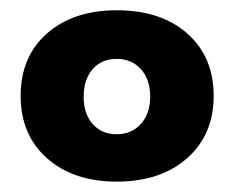

<svg xmlns="http://www.w3.org/2000/svg" viewBox="-20 -806 454 372"><path d="M394 -620.1Q394 -544.9 342.5 -499.5Q291 -454.1 206.1 -454.1Q122.1 -454.1 71 -499.5Q20 -544.9 20 -620.1Q20 -696.3 71 -741.2Q122.1 -786.1 206.1 -786.1Q292 -786.1 343 -741Q394 -695.8 394 -620.1ZM142.1 -618.2Q142.1 -585.9 159.4 -565.9Q176.8 -545.9 206.1 -545.9Q234.9 -545.9 252.9 -565.9Q271 -585.9 271 -618.2Q271 -652.3 252.9 -672.1Q234.9 -691.9 206.1 -691.9Q176.8 -691.9 159.4 -671.9Q142.1 -651.9 142.1 -618.2Z"/></svg>

Font: Argentum Sans
Style: Bold
Weight: 700
Designer: Julieta Ulanovsky (Modified by Cristiano Sobral)
Foundry: Julieta Ulanovsky
Version: Version 1.000; ttfautohint (v1.5.65-e2d9)